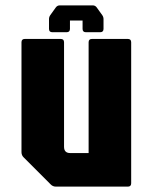

<svg xmlns="http://www.w3.org/2000/svg" viewBox="-20 -695 565 715"><path d="M188.5 0Q176.5 0 168.5 -8.5L68.5 -108.5Q60 -116.5 60 -128.5V-537.5Q60 -550 72.5 -550H206Q218.5 -550 218.5 -537.5V-148.5Q218.5 -125 241.5 -125H310V-537.5Q310 -550 322.5 -550H456Q468.5 -550 468.5 -537.5V-12.5Q468.5 0 456 0ZM203 -675H325Q334.5 -675 340 -667.5L360.5 -639Q365.5 -632 365.5 -624V-587.5Q365.5 -575 353 -575H300Q287.5 -575 287.5 -587.5V-618.5H240.5V-587.5Q240.5 -575 228 -575H175Q162.5 -575 162.5 -587.5V-624Q162.5 -632 167.5 -639L188 -667.5Q193.5 -675 203 -675Z"/></svg>

Font: Jaro
Style: Regular
Weight: 400
Designer: Agyei Archer, Celine Hurka, Mirko Velimirović
Version: Version 1.000